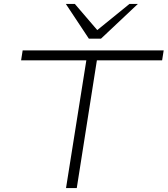

<svg xmlns="http://www.w3.org/2000/svg" viewBox="-20 -963 858 983"><path d="M318 0 422 -654H88L96 -705H818L810 -654H476L373 0ZM435 -765 317 -943H363L478 -809L643 -943H686L497 -765Z"/></svg>

Font: Nunito Sans 7pt Expanded ExtraLight
Style: Italic
Weight: 250
Width: 7
Italic angle: -9°
Designer: Vernon Adams
Foundry: Vernon Adams
Version: Version 3.101;gftools[0.9.27]